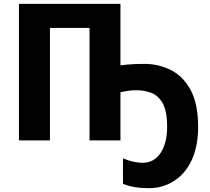

<svg xmlns="http://www.w3.org/2000/svg" viewBox="-20 -734 1096 1004"><path d="M79.1 -713.9V0H241.2V-587.9H448.2V0H609.9V-252C636.7 -257.3 662.6 -262.2 691.9 -262.2C717.3 -262.2 742.2 -258.3 767.1 -250C792 -241.7 812.5 -224.1 829.1 -196.8C845.7 -169.4 854 -127 854 -68.8C854 38.1 807.6 117.2 728 117.2C690.9 117.2 657.7 108.4 623 94.2V227.1C660.2 242.7 704.1 250 758.8 250C805.2 250 847.7 238.3 886.7 214.4C964.4 166.5 1016.1 71.3 1016.1 -68.8C1016.1 -152.3 1002.4 -218.3 975.1 -266.6C947.8 -314.9 912.6 -349.1 870.1 -369.6C827.6 -389.6 783.2 -399.9 737.8 -399.9C696.8 -399.9 652.8 -398.4 609.9 -392.1V-713.9Z"/></svg>

Font: Avrile Sans
Style: Bold
Weight: 700
Designer: Monotype Design Team, Google (font), Stefan Peev (BGR Cyrillic), Cristiano Sobral (main changes)
Foundry: The Avrile Sans Project Authors
Version: Version 3.110